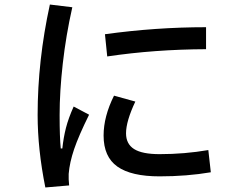

<svg xmlns="http://www.w3.org/2000/svg" viewBox="-20 -802 1040 847"><path d="M180 25Q146 -144 146 -295Q146 -535 200 -782L299 -770Q271 -646 257 -522Q243 -398 243 -294Q243 -197 248 -147H255Q260 -195 271 -238Q282 -281 305 -332L373 -296Q327 -203 307 -144Q287 -85 283 -35Q282 -12 285 16ZM443 -651Q667 -682 889 -682V-585Q662 -584 453 -553ZM483 -380 577 -354Q536 -267 536 -214Q536 -167 571.5 -144.5Q607 -122 684 -122Q794 -122 899 -140L910 -42Q804 -24 684 -24Q559 -24 498 -67Q437 -110 437 -204Q437 -288 483 -380Z"/></svg>

Font: IBM Plex Sans JP Medium
Style: Regular
Weight: 500
Designer: Mike Abbink; Paul van der Laan; Pieter van Rosmalen; Wujin Sim; Yejin Wi; Jinhee Kim; Boomi Park; Yona Kim; Kichan Ma
Foundry: Sandoll Inc.
Version: Version 1.001